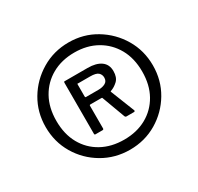

<svg xmlns="http://www.w3.org/2000/svg" viewBox="-110 -884 765 740"><g transform="rotate(-30 272.5 -513.5)"><path d="M273 -275Q207 -275 152.5 -307Q98 -339 66 -393Q34 -447 34 -513Q34 -579 66 -633Q98 -687 152.5 -719.5Q207 -752 273 -752Q339 -752 393 -719.5Q447 -687 479 -633Q511 -579 511 -513Q511 -447 479 -393Q447 -339 393 -307Q339 -275 273 -275ZM273 -319.9Q329.2 -319.9 372 -343.7Q414.7 -367.4 439.1 -410.7Q463.4 -454 463.4 -513Q463.4 -572 439.1 -615.3Q414.7 -658.6 372 -682.8Q329.2 -707.1 273 -707.1Q216 -707.1 173 -682.8Q130 -658.6 105.8 -615.3Q81.6 -572 81.6 -513Q81.6 -454 105.8 -410.7Q130 -367.4 173 -343.7Q216 -319.9 273 -319.9ZM361.7 -399.7Q363 -397.1 361.7 -395.2Q360.4 -393.3 357.9 -393.3H323.4Q320.3 -393.3 318 -397.4L280.3 -499.3Q279.3 -501.3 279.2 -502.1Q279 -502.9 272.5 -502.9H227Q223 -502.9 223 -498.9V-398.7Q223 -393.3 217.8 -393.3H186.5Q182.1 -393.3 182.1 -397.7V-625.2Q182.1 -630 185.2 -630H287.7Q325.8 -630 347 -614.8Q368.3 -599.6 368.3 -569.8Q368.3 -542 353.4 -527.9Q338.5 -513.9 321.3 -508.1Q318.5 -507.8 320 -505L361.7 -399.7ZM281.8 -536.1Q299.9 -536.1 312.6 -543Q325.2 -549.8 325.2 -566.1Q325.2 -579.2 315.8 -588Q306.3 -596.8 279.4 -596.8H227.8Q225.3 -596.8 224.1 -597.2Q223 -597.7 223 -592.9V-540.2Q223 -536.1 226.5 -536.1H281.8Z"/></g></svg>

Font: Libre Franklin Thin
Style: Regular
Weight: 100
Designer: Pablo Impallari, Rodrigo Fuenzalida, Nhung Nguyen
Foundry: Impallari Type
Version: Version 3.000